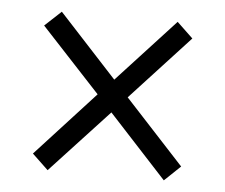

<svg xmlns="http://www.w3.org/2000/svg" viewBox="-39 -609 588 502"><g transform="rotate(5 255.0 -358.0)"><path d="M103 -150 61 -190 216 -359 61 -526 104 -566 256 -401 408 -566 450 -526 295 -358 450 -190 408 -150 256 -315Z"/></g></svg>

Font: Noto Serif Khmer SemiCondensed
Style: Regular
Weight: 400
Width: 4
Designer: Danh Hong and the Monotype Design Team
Foundry: Monotype Imaging Inc.
Version: Version 2.004